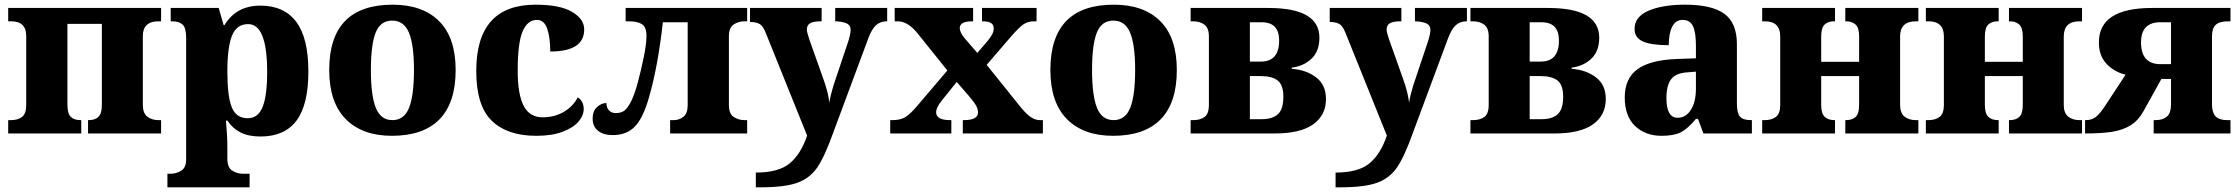

<svg xmlns="http://www.w3.org/2000/svg" viewBox="-20 -570 9564 820"><path d="M15 -57H27Q57 -57 74.5 -71Q92 -85 92 -122V-417Q92 -479 27 -479H15V-536H668V-479H657Q590 -479 590 -416V-122Q590 -87 609 -72Q628 -57 657 -57H668V0H356V-57H359Q386 -57 400.5 -71Q415 -85 415 -122V-468H268V-122Q268 -85 282.5 -71Q297 -57 323 -57H327V0H15Z M695 172H708Q733 172 754 159Q775 146 775 110V-408Q775 -451 760 -465Q745 -479 715 -479H709V-536H914L935 -463H939Q989 -546 1092 -546Q1193 -546 1245 -477Q1297 -408 1297 -265Q1297 -122 1246 -54.5Q1195 13 1093 13Q1042 13 1008 -4Q974 -21 951 -55H945Q951 9 951 60V108Q951 145 971.5 158.5Q992 172 1017 172H1046V230H695ZM1121 -263Q1121 -467 1040 -467Q990 -467 970.5 -417Q951 -367 951 -265Q951 -158 970 -111.5Q989 -65 1038 -65Q1082 -65 1101.5 -113Q1121 -161 1121 -263Z M1386 -271Q1386 -550 1657 -550Q1785 -550 1855.5 -479.5Q1926 -409 1926 -271Q1926 -131 1857 -60.5Q1788 10 1654 10Q1527 10 1456.5 -61.5Q1386 -133 1386 -271ZM1748 -271Q1748 -379 1726.5 -430.5Q1705 -482 1655 -482Q1605 -482 1584.5 -431Q1564 -380 1564 -271Q1564 -162 1585 -109.5Q1606 -57 1656 -57Q1706 -57 1727 -109.5Q1748 -162 1748 -271Z M2014 -267Q2014 -550 2267 -550Q2371 -550 2423 -519.5Q2475 -489 2475 -444Q2475 -350 2330 -350Q2330 -410 2317 -447.5Q2304 -485 2273 -485Q2233 -485 2212 -436Q2191 -387 2191 -268Q2191 -167 2216.5 -118Q2242 -69 2297 -69Q2349 -69 2389 -93Q2429 -117 2447 -154Q2460 -147 2466.5 -133.5Q2473 -120 2473 -105Q2473 -77 2451 -51Q2429 -25 2383.5 -7.5Q2338 10 2270 10Q2147 10 2080.5 -54Q2014 -118 2014 -267Z M2511 -63Q2511 -96 2530 -113Q2549 -130 2570 -130Q2570 -110 2581 -98.5Q2592 -87 2610 -87Q2628 -87 2642 -94.5Q2656 -102 2672 -130.5Q2688 -159 2704 -218Q2718 -270 2729.5 -326.5Q2741 -383 2741 -417Q2741 -454 2722 -466.5Q2703 -479 2665 -479H2652V-536H3171V-479H3159Q3134 -479 3113.5 -465.5Q3093 -452 3093 -414V-122Q3093 -84 3113.5 -70.5Q3134 -57 3159 -57H3171V0H2842V-57H2858Q2880 -57 2898.5 -71Q2917 -85 2917 -122V-475H2811Q2790 -287 2752 -155Q2726 -64 2690.5 -28.5Q2655 7 2597 7Q2557 7 2534 -11.5Q2511 -30 2511 -63Z M3208 167Q3306 167 3353.5 127Q3401 87 3427 9L3249 -433Q3238 -459 3225 -467Q3212 -475 3188 -476H3183V-536H3489V-479H3485Q3455 -479 3440.5 -471Q3426 -463 3426 -444Q3426 -433 3436 -403L3496 -234Q3517 -177 3522 -131Q3525 -156 3539 -203L3602 -391Q3606 -402 3609.5 -418Q3613 -434 3613 -442Q3613 -461 3598 -469Q3583 -477 3551 -479H3547V-536H3769V-479H3765Q3738 -478 3720.5 -461.5Q3703 -445 3689 -408L3538 -2Q3502 99 3470.5 145Q3439 191 3385.5 210.5Q3332 230 3228 230H3208Z M3782 -57H3791Q3826 -57 3847 -70Q3868 -83 3900 -121L4026 -269L3900 -426Q3858 -479 3814 -479H3801V-536H4136V-479H4132Q4079 -479 4079 -450Q4079 -431 4102 -404L4154 -344L4197 -394Q4211 -411 4217.5 -423.5Q4224 -436 4224 -448Q4224 -465 4212 -472Q4200 -479 4177 -479H4174V-536H4407V-479H4398Q4370 -479 4351.5 -466.5Q4333 -454 4298 -414L4194 -293L4341 -110Q4364 -82 4383 -69.5Q4402 -57 4421 -57H4434V0H4092V-57H4097Q4157 -57 4157 -90Q4157 -103 4149.5 -117.5Q4142 -132 4119 -159L4066 -220L4000 -138Q3978 -109 3978 -91Q3978 -74 3992.5 -65.5Q4007 -57 4039 -57H4043V0H3782Z M4466 -271Q4466 -550 4737 -550Q4865 -550 4935.5 -479.5Q5006 -409 5006 -271Q5006 -131 4937 -60.5Q4868 10 4734 10Q4607 10 4536.5 -61.5Q4466 -133 4466 -271ZM4828 -271Q4828 -379 4806.5 -430.5Q4785 -482 4735 -482Q4685 -482 4664.5 -431Q4644 -380 4644 -271Q4644 -162 4665 -109.5Q4686 -57 4736 -57Q4786 -57 4807 -109.5Q4828 -162 4828 -271Z M5065 -57H5076Q5106 -57 5124.5 -70.5Q5143 -84 5143 -122V-415Q5143 -450 5124 -464.5Q5105 -479 5076 -479H5065V-536H5395Q5507 -536 5561 -504Q5615 -472 5615 -409Q5615 -352 5582 -320Q5549 -288 5497 -281V-276Q5558 -272 5600.5 -240Q5643 -208 5643 -147Q5643 -78 5588.5 -39Q5534 0 5424 0H5065ZM5365 -307Q5443 -307 5443 -397Q5443 -436 5424.5 -455.5Q5406 -475 5367 -475H5318V-307ZM5369 -61Q5415 -61 5438 -82.5Q5461 -104 5461 -157Q5461 -207 5437 -226Q5413 -245 5366 -245H5318V-61Z M5684 167Q5782 167 5829.5 127Q5877 87 5903 9L5725 -433Q5714 -459 5701 -467Q5688 -475 5664 -476H5659V-536H5965V-479H5961Q5931 -479 5916.5 -471Q5902 -463 5902 -444Q5902 -433 5912 -403L5972 -234Q5993 -177 5998 -131Q6001 -156 6015 -203L6078 -391Q6082 -402 6085.5 -418Q6089 -434 6089 -442Q6089 -461 6074 -469Q6059 -477 6027 -479H6023V-536H6245V-479H6241Q6214 -478 6196.5 -461.5Q6179 -445 6165 -408L6014 -2Q5978 99 5946.5 145Q5915 191 5861.5 210.5Q5808 230 5704 230H5684Z M6260 -57H6271Q6301 -57 6319.5 -70.5Q6338 -84 6338 -122V-415Q6338 -450 6319 -464.5Q6300 -479 6271 -479H6260V-536H6590Q6702 -536 6756 -504Q6810 -472 6810 -409Q6810 -352 6777 -320Q6744 -288 6692 -281V-276Q6753 -272 6795.5 -240Q6838 -208 6838 -147Q6838 -78 6783.5 -39Q6729 0 6619 0H6260ZM6560 -307Q6638 -307 6638 -397Q6638 -436 6619.5 -455.5Q6601 -475 6562 -475H6513V-307ZM6564 -61Q6610 -61 6633 -82.5Q6656 -104 6656 -157Q6656 -207 6632 -226Q6608 -245 6561 -245H6513V-61Z M6919 -154Q6919 -235 6973.5 -274.5Q7028 -314 7141 -318L7223 -321V-375Q7223 -431 7210.5 -458Q7198 -485 7166 -485Q7137 -485 7122 -456.5Q7107 -428 7107 -377Q7032 -377 6996.5 -393Q6961 -409 6961 -446Q6961 -499 7021 -524.5Q7081 -550 7177 -550Q7291 -550 7344.5 -511Q7398 -472 7398 -381V-128Q7398 -87 7411 -72Q7424 -57 7458 -57H7462V0H7255L7232 -62H7223Q7188 -20 7158.5 -5Q7129 10 7076 10Q7007 10 6963 -32Q6919 -74 6919 -154ZM7223 -191V-264L7186 -261Q7137 -258 7117 -231.5Q7097 -205 7097 -151Q7097 -67 7145 -67Q7180 -67 7201.5 -101Q7223 -135 7223 -191Z M7506 -57H7517Q7547 -57 7565 -71Q7583 -85 7583 -122V-415Q7583 -479 7517 -479H7506V-536H7817V-479H7813Q7787 -479 7772.5 -465Q7758 -451 7758 -414V-306H7920V-415Q7920 -451 7905 -465Q7890 -479 7864 -479H7861V-536H8173V-479H8162Q8095 -479 8095 -414V-122Q8095 -87 8114 -72Q8133 -57 8162 -57H8173V0H7861V-57H7864Q7891 -57 7905.5 -71Q7920 -85 7920 -122V-245H7758V-122Q7758 -85 7773 -71Q7788 -57 7814 -57H7817V0H7506Z M8205 -57H8216Q8246 -57 8264 -71Q8282 -85 8282 -122V-415Q8282 -479 8216 -479H8205V-536H8516V-479H8512Q8486 -479 8471.5 -465Q8457 -451 8457 -414V-306H8619V-415Q8619 -451 8604 -465Q8589 -479 8563 -479H8560V-536H8872V-479H8861Q8794 -479 8794 -414V-122Q8794 -87 8813 -72Q8832 -57 8861 -57H8872V0H8560V-57H8563Q8590 -57 8604.5 -71Q8619 -85 8619 -122V-245H8457V-122Q8457 -85 8472 -71Q8487 -57 8513 -57H8516V0H8205Z M8885 -57H8888Q8914 -57 8931 -70.5Q8948 -84 8970 -117L9058 -251Q9011 -262 8977.5 -296.5Q8944 -331 8944 -389Q8944 -536 9171 -536H9506V-479H9498Q9459 -479 9443 -464Q9427 -449 9427 -415V-124Q9427 -90 9442 -73.5Q9457 -57 9492 -57H9506V0H9178V-57H9186Q9217 -57 9234.5 -72Q9252 -87 9252 -124V-233H9211L9135 -96Q9113 -56 9080.5 -35.5Q9048 -15 9002.5 -7.5Q8957 0 8885 0ZM9252 -296V-475H9207Q9124 -475 9124 -389Q9124 -296 9207 -296Z"/></svg>

Font: Noto Serif ExtraBold
Style: Regular
Weight: 800
Designer: Monotype Design Team
Foundry: Monotype Imaging Inc.
Version: Version 1.001